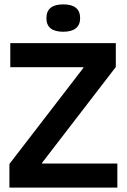

<svg xmlns="http://www.w3.org/2000/svg" viewBox="-20 -857 579 877"><path d="M23 0V-108L361 -547V-550H27V-660H509V-551L172 -113V-110H516V0ZM269 -712Q192 -712 192 -774Q192 -837 269 -837Q346 -837 346 -774Q346 -744 326.5 -728Q307 -712 269 -712Z"/></svg>

Font: Bricolage Grotesque 96pt SemiBold
Style: Regular
Weight: 600
Designer: Mathieu Triay
Foundry: Atelier Triay
Version: Version 1.001; ttfautohint (v1.8.4.7-5d5b);gftools[0.9.33.de